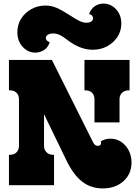

<svg xmlns="http://www.w3.org/2000/svg" viewBox="-20 -1035 775 1073"><path d="M30 -530V-700H270L500 -240Q510 -220 526 -220Q545 -220 545 -237Q545 -241 543 -245Q554 -252 568 -256Q582 -260 598 -260Q631 -260 657.5 -242Q684 -224 699.5 -194Q715 -164 715 -127Q715 -63 670 -22.5Q625 18 554 18Q489 18 440.5 -19Q392 -56 354 -133L226 -397V-220Q226 -198 240 -184Q254 -170 276 -170H282V0H30V-170H36Q59 -170 72.5 -184Q86 -198 86 -220V-480Q86 -503 72.5 -516.5Q59 -530 36 -530ZM452 -530V-700H704V-530H698Q676 -530 662 -516.5Q648 -503 648 -480V-351H508V-480Q508 -503 494.5 -516.5Q481 -530 458 -530ZM234 -1004Q266 -1004 295.5 -991.5Q325 -979 373 -948Q405 -927 425 -917.5Q445 -908 463 -908Q479 -908 489.5 -914.5Q500 -921 500 -933Q500 -940 495.5 -946.5Q491 -953 478 -957Q489 -987 511 -1001Q533 -1015 558 -1015Q599 -1015 628.5 -983.5Q658 -952 658 -903Q658 -862 636.5 -829Q615 -796 579 -776.5Q543 -757 498 -757Q426 -757 352 -815Q336 -828 317 -838Q298 -848 276 -848Q259 -848 247.5 -841Q236 -834 236 -822Q236 -816 240.5 -810Q245 -804 258 -799Q248 -769 225.5 -755Q203 -741 178 -741Q136 -741 106.5 -773.5Q77 -806 77 -855Q77 -897 98 -930.5Q119 -964 155 -984Q191 -1004 234 -1004Z"/></svg>

Font: Exile
Style: Regular
Weight: 400
Designer: Bartłomiej Rózga @rozgatype
Version: Version 1.000; ttfautohint (v1.8.4.7-5d5b)